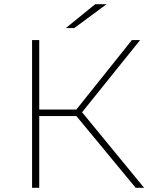

<svg xmlns="http://www.w3.org/2000/svg" viewBox="-20 -890 729 910"><path d="M485 -870H431L292 -757H332ZM623 0H663L369 -358L644 -700H605L342 -371H166V-700H132V0H166V-340H342Z"/></svg>

Font: Talent ExtraLight
Style: Regular
Weight: 200
Designer: Mike Powis
Version: Version 1.001;hotconv 1.0.109;makeotfexe 2.5.65596